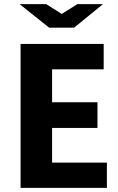

<svg xmlns="http://www.w3.org/2000/svg" viewBox="-20 -914 572 934"><path d="M75.2 -894H204.6L280.3 -846.2L356.4 -894H481L340.3 -779.3H219.2ZM80.1 -700.2H484.4V-576.7H233.4V-416.5H454.1V-291.5H233.4V-123H500V0H80.1Z"/></svg>

Font: Selawik
Style: Bold
Weight: 700
Designer: Aaron Bell
Foundry: Microsoft Corporation
Version: Version 1.01